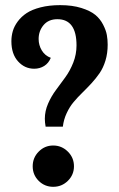

<svg xmlns="http://www.w3.org/2000/svg" viewBox="-20 -720 460 740"><path d="M395 -547.9Q395 -514.6 386.5 -486.6Q377.9 -458.5 363.8 -438Q349.6 -417.5 332.5 -398.9Q315.4 -380.4 297.4 -362.8Q279.3 -345.2 263.9 -326.9Q248.5 -308.6 237.1 -284.2Q225.6 -259.8 222.2 -231.9H155.8Q152.8 -248.5 152.8 -262.2Q152.8 -292 165.3 -320.6Q177.7 -349.1 195.8 -373.3Q213.9 -397.5 231.9 -422.4Q250 -447.3 262.5 -479Q274.9 -510.7 274.9 -544.9Q274.9 -646 201.2 -646Q167 -646 147.9 -623.3Q128.9 -600.6 128.9 -569.8Q128.9 -545.9 141.1 -525.6Q153.3 -505.4 175.8 -497.1Q167.5 -476.6 150.4 -465.8Q133.3 -455.1 111.8 -455.1Q75.2 -455.1 49.6 -483.4Q23.9 -511.7 23.9 -561Q23.9 -581.1 29.3 -599.9Q34.7 -618.7 48.3 -637.2Q62 -655.8 82.5 -669.4Q103 -683.1 136.5 -691.7Q169.9 -700.2 211.9 -700.2Q258.8 -700.2 293.7 -689.2Q328.6 -678.2 347.4 -662.6Q366.2 -647 377.4 -625Q388.7 -603 391.8 -585.2Q395 -567.4 395 -547.9ZM265.1 -79.1Q265.1 -46.4 241.7 -23.2Q218.3 0 185.1 0Q152.3 0 129.2 -22.9Q106 -45.9 106 -79.1Q106 -112.3 129.2 -135.7Q152.3 -159.2 185.1 -159.2Q217.8 -159.2 241.5 -135.7Q265.1 -112.3 265.1 -79.1Z"/></svg>

Font: Lobster Two
Style: Bold
Weight: 700
Designer: Pablo Impallari
Foundry: Pablo Impallari. www.impallari.com
Version: Version 1.006